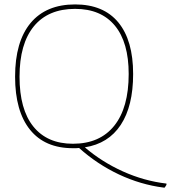

<svg xmlns="http://www.w3.org/2000/svg" viewBox="-20 -662 769 864"><path d="M361.8 1Q438 66.4 533.2 109.4Q628.4 152.3 729 164.1V169.9L721.2 182.1H715.8Q612.8 168.9 515.1 123Q417 76.7 335.9 3.9Q326.2 4.9 322.3 4.9H308.1Q182.1 4.9 115.2 -78.1Q47.9 -161.6 47.9 -316.9Q47.9 -474.6 117.7 -558.6Q187.5 -642.1 317.9 -642.1Q445.3 -642.1 512.2 -561.5Q579.1 -480.5 579.1 -329.1Q579.1 -184.6 523.4 -100.1Q467.8 -15.6 361.8 1ZM67.9 -316.9Q67.9 -169.9 129.9 -92.8Q192.4 -15.1 308.1 -15.1Q429.2 -15.1 494.1 -96.2Q559.1 -177.2 559.1 -329.1Q559.1 -471.2 497.1 -546.4Q434.6 -622.1 317.9 -622.1Q196.8 -622.1 132.3 -543.5Q67.9 -464.8 67.9 -316.9Z"/></svg>

Font: Datalegreya
Style: Gradient
Weight: 400
Designer: Figs Lab
Foundry: Figs Lab
Version: Version 1.002;PS 001.002;hotconv 1.0.70;makeotf.lib2.5.58329